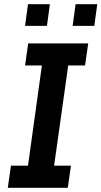

<svg xmlns="http://www.w3.org/2000/svg" viewBox="-20 -892 482 912"><path d="M17 0 32 -105H113L179 -581H99L114 -686H399L384 -581H304L237 -105H317L302 0ZM99 -769 113 -872H217L203 -769ZM325 -769 339 -872H442L428 -769Z"/></svg>

Font: Chivo Medium
Style: Italic
Weight: 500
Italic angle: -8.05°
Designer: Hector Gatti
Foundry: Omnibus-Type
Version: Version 2.002